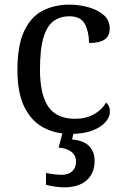

<svg xmlns="http://www.w3.org/2000/svg" viewBox="-20 -566 532 826"><path d="M283 10Q217 10 165.5 -18Q114 -46 84.5 -106.5Q55 -167 55 -265Q55 -372 84.5 -433.5Q114 -495 164.5 -520.5Q215 -546 278 -546Q320 -546 360 -535Q400 -524 426 -501.5Q452 -479 452 -444Q452 -410 429.5 -395.5Q407 -381 363 -381Q363 -428 345.5 -462Q328 -496 278 -496Q240 -496 211.5 -476Q183 -456 167.5 -406Q152 -356 152 -266Q152 -160 187.5 -107.5Q223 -55 303 -55Q350 -55 384.5 -74.5Q419 -94 436 -125Q453 -111 453 -86Q453 -63 434 -41Q415 -19 377.5 -4.5Q340 10 283 10ZM255 240Q239 240 217.5 237Q196 234 178 229V178Q216 186 246 186Q275 186 291 170.5Q307 155 307 130Q307 101 285.5 86Q264 71 232 69L253 -9H300L290 34Q339 38 363 62Q387 86 387 126Q387 179 353 209.5Q319 240 255 240Z"/></svg>

Font: Noto Serif Old Uyghur
Style: Regular
Weight: 400
Designer: Lewis McGuffie
Foundry: Google LLC
Version: Version 1.003; ttfautohint (v1.8.4.7-5d5b)